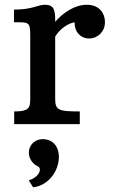

<svg xmlns="http://www.w3.org/2000/svg" viewBox="-20 -525 478 812"><path d="M40 0H317.4V-53.7C224.6 -53.7 213.4 -59.6 213.4 -109.4V-370.6C235.8 -405.8 269.5 -426.8 295.9 -430.7C293.9 -391.1 320.8 -362.3 356.9 -362.3C394 -362.3 423.8 -392.1 423.8 -430.2C423.8 -472.2 397.5 -504.9 347.2 -504.9C294.9 -504.9 245.1 -469.7 213.4 -432.6V-442.4C213.4 -482.4 207.5 -504.9 170.4 -504.9C138.7 -504.9 118.2 -484.4 39.1 -484.4V-430.7H68.8C107.4 -430.7 107.4 -416.5 107.9 -374V-105C107.9 -66.4 99.1 -53.7 40 -53.7ZM102.1 121.1C102.1 145 117.7 168.5 139.6 178.2C157.7 186 149.9 222.2 101.6 237.8L120.1 267.1C185.1 259.8 229 197.8 229 139.2C229 92.8 202.1 63.5 160.6 63.5C129.9 63.5 102.1 85.4 102.1 121.1Z"/></svg>

Font: Arbutus Slab
Style: Regular
Weight: 400
Designer: Karolina Lach
Foundry: Karolina Lach
Version: Version 1.001